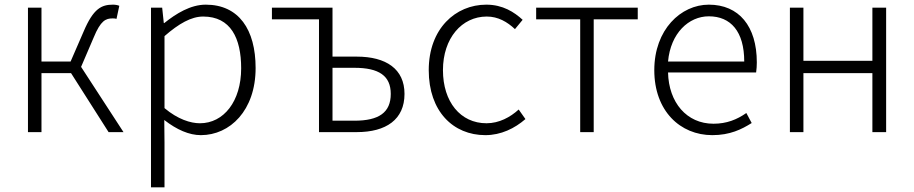

<svg xmlns="http://www.w3.org/2000/svg" viewBox="-20 -567 3923 824"><path d="M100 0H158V-253H285L446 0H510L328 -280L382 -406C412 -479 434 -488 463 -488C471 -488 474 -488 480 -486L492 -542C486 -545 475 -547 465 -547C416 -547 381 -531 339 -432L283 -303H158V-534H100Z M628 237H686V46L685 -52C739 -10 792 13 842 13C967 13 1077 -93 1077 -275C1077 -440 1005 -547 863 -547C798 -547 736 -509 685 -468H683L676 -534H628ZM838 -38C798 -38 743 -55 686 -103V-412C748 -466 801 -496 852 -496C970 -496 1015 -403 1015 -274C1015 -132 940 -38 838 -38Z M1349 0H1511C1637 0 1716 -54 1716 -164C1716 -271 1637 -324 1511 -324H1407V-534H1147V-484H1349ZM1407 -49V-276H1501C1606 -276 1657 -242 1657 -164C1657 -84 1606 -49 1501 -49Z M2063 13C2130 13 2189 -16 2235 -56L2206 -97C2170 -64 2122 -38 2068 -38C1956 -38 1881 -130 1881 -266C1881 -403 1962 -496 2069 -496C2118 -496 2157 -473 2190 -442L2223 -482C2187 -515 2138 -547 2067 -547C1935 -547 1820 -444 1820 -266C1820 -89 1925 13 2063 13Z M2470 0H2528V-484H2717V-534H2281V-484H2470Z M3037 13C3113 13 3163 -12 3206 -39L3183 -82C3143 -54 3099 -36 3042 -36C2927 -36 2850 -127 2847 -256H3225C3227 -270 3228 -285 3228 -299C3228 -455 3151 -547 3022 -547C2902 -547 2788 -440 2788 -266C2788 -91 2899 13 3037 13ZM2847 -303C2858 -425 2936 -497 3022 -497C3116 -497 3174 -432 3174 -303Z M3370 0H3428V-253H3724V0H3783V-534H3724V-306H3428V-534H3370Z"/></svg>

Font: Noto Sans HK Light
Style: Regular
Weight: 300
Designer: Ryoko NISHIZUKA 西塚涼子 (kana, bopomofo & ideographs); Paul D. Hunt (Latin, Greek & Cyrillic); Sandoll Communications 산돌커뮤니
Foundry: Adobe
Version: Version 2.004;hotconv 1.0.118;makeotfexe 2.5.65603